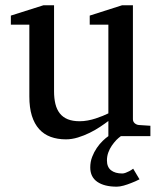

<svg xmlns="http://www.w3.org/2000/svg" viewBox="-20 -514 609 725"><path d="M506.8 163.1Q490.7 171.4 475.1 177.2Q461.9 182.6 447 186.8Q432.1 190.9 420.9 190.9Q374 190.9 347.4 172.6Q320.8 154.3 320.8 118.2Q320.8 97.2 327.9 78.6Q335 60.1 345.5 44.7Q356 29.3 368.2 17.6Q379.4 6.8 389.2 0V-57.1Q376.5 -47.4 358.2 -35.2Q339.8 -22.9 318.6 -12.5Q297.4 -2 274.2 5.1Q251 12.2 229 12.2Q196.8 12.2 171.1 2.7Q145.5 -6.8 127.7 -26.6Q109.9 -46.4 100.3 -76.9Q90.8 -107.4 90.8 -149.9V-420.9H21V-455.1L144 -494.1H184.1V-168.9Q184.1 -142.6 189.2 -121.6Q194.3 -100.6 205.8 -85.9Q217.3 -71.3 235.8 -63.7Q254.4 -56.2 280.8 -56.2Q295.9 -56.2 311.5 -59.1Q327.1 -62 341.3 -66.7Q355.5 -71.3 367.9 -76.4Q380.4 -81.5 389.2 -85.9V-420.9H318.8V-455.1L440.9 -494.1H481.9V-64Q481.9 -54.7 488.5 -48.8Q495.1 -43 503.9 -42L547.9 -39.1V0H436.5Q428.2 5.9 419.4 14.6Q410.2 24.4 402.1 36.1Q394 47.9 388.9 62Q383.8 76.2 383.8 91.8Q383.8 116.7 399.2 128.9Q414.6 141.1 441.9 141.1Q447.3 141.1 454.6 138.4Q461.9 135.7 468.3 132.3Q475.6 128.4 482.9 123Z"/></svg>

Font: Charis SIL Phon
Style: Regular
Weight: 400
Foundry: SIL International
Version: Version 5.000